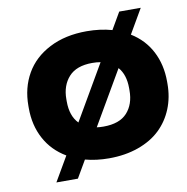

<svg xmlns="http://www.w3.org/2000/svg" viewBox="-76 -670 792 815"><g transform="rotate(-10 319.5 -262.0)"><path d="M41.5 -258.8V-269Q41.5 -346.7 76.2 -407.2Q110.8 -467.8 179 -502.9Q247.1 -538.1 339.8 -538.1Q397.9 -538.1 448.7 -523.9L490.7 -596.2H583.5L522.5 -491.2Q579.6 -456.1 609.4 -398.7Q639.2 -341.3 639.2 -269V-258.8Q639.2 -200.7 619.1 -151.6Q599.1 -102.5 561.8 -66.7Q524.4 -30.8 467.5 -10.5Q410.6 9.8 340.8 9.8Q286.1 9.8 238.3 -2.9L194.8 71.8H102.1L163.6 -33.7Q104 -68.8 72.8 -127Q41.5 -185.1 41.5 -258.8ZM238.3 -162.6 375.5 -398.4Q359.4 -401.4 339.8 -401.4Q271.5 -401.4 238.3 -364.5Q205.1 -327.6 205.1 -269V-258.8Q205.1 -196.3 238.3 -162.6ZM446.3 -360.4 311.5 -128.9Q323.7 -127 340.8 -127Q409.7 -127 442.6 -163.1Q475.6 -199.2 475.6 -258.8V-269Q475.6 -327.1 446.3 -360.4Z"/></g></svg>

Font: Bert Sans Black
Style: Regular
Weight: 900
Designer: Christian Robertson, Adam Twardoch, & Cristiano Sobral
Foundry: Google
Version: Version 12.135;January 10, 2020;FontCreator 12.0.0.2547 64-b